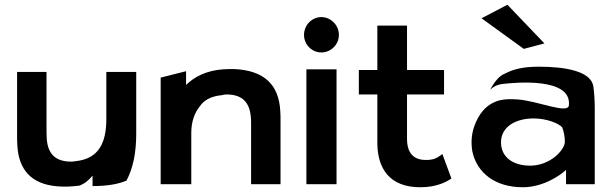

<svg xmlns="http://www.w3.org/2000/svg" viewBox="-20 -776 2573 809"><path d="M52 -473V-203C52 -190 52 -177 53 -165C58 -61 112 0 221 9C252 12 284 10 315 6C339 -3 356 -19 370 -36V8C432 8 478 0 513 -15C541 -68 554 -133 554 -213V-473H428V-274C428 -176 397 -107 299 -97C293 -96 287 -95 280 -95C212 -95 182 -129 177 -190C176 -207 176 -225 176 -243V-473Z M1162 0V-270C1162 -283 1162 -295 1161 -308C1155 -418 1095 -479 967 -485C952 -485 936 -485 921 -484C849 -479 798 -452 764 -418V-476L657 -449V0H786V-216C786 -264 800 -301 822 -328C840 -355 871 -371 915 -375C921 -377 927 -378 934 -378C1008 -378 1038 -338 1038 -260V0Z M1261 -629C1261 -588 1294 -555 1334 -555C1374 -555 1408 -588 1408 -629C1408 -670 1374 -704 1334 -704C1294 -704 1261 -670 1261 -629ZM1398 0V-484H1271V0Z M1882 -24 1844 -127C1833 -119 1817 -105 1792 -103C1787 -102 1781 -102 1774 -102C1721 -102 1695 -133 1695 -191V-378H1851V-481H1695V-668H1570V-481H1492V-378H1570V-171C1571 -70 1618 13 1751 13C1823 13 1865 -12 1882 -24Z M2110 -467C2081 -457 2060 -425 2045 -398C2061 -412 2075 -420 2104 -423C2144 -427 2390 -453 2377 -332C2373 -294 2246 -351 2161 -357C2131 -359 2109 -359 2084 -353C2026 -337 1996 -293 1978 -243C1967 -211 1964 -176 1970 -139C1989 -48 2066 13 2183 13C2270 13 2343 -39 2365 -60V0H2486V-320C2486 -353 2484 -383 2480 -413C2469 -477 2360 -495 2250 -495C2184 -495 2142 -484 2110 -467ZM2214 -78C2140 -78 2091 -115 2091 -176C2091 -243 2154 -277 2229 -277C2284 -277 2337 -255 2349 -239C2356 -221 2360 -200 2360 -179C2360 -144 2298 -78 2214 -78ZM2274 -593 2118 -756 2009 -699 2187 -570Z"/></svg>

Font: Bluebird
Style: Ext
Weight: 400
Designer: Jasper
Foundry: Cannot Into Space Fonts
Version: Version 0.98